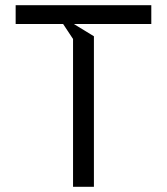

<svg xmlns="http://www.w3.org/2000/svg" viewBox="-20 -716 640 736"><path d="M40 -696H560V-624H263L340 -577V0H260V-566.5L222 -624H40Z"/></svg>

Font: Kode Mono
Style: Regular
Weight: 400
Monospace: yes
Designer: Isa Ozler
Foundry: Kadena LLC
Version: Version 1.000;gftools[0.9.28]